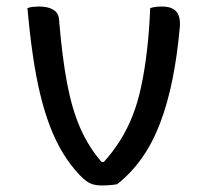

<svg xmlns="http://www.w3.org/2000/svg" viewBox="-20 -558 640 588"><path d="M98 -538Q117 -538 130 -534Q143 -530 151.5 -521.5Q160 -513 161 -496Q170 -386 185 -305.5Q200 -225 225.5 -166.5Q251 -108 291 -62H298Q326 -93 348 -128Q370 -163 386 -203.5Q402 -244 412.5 -293.5Q423 -343 430 -402Q437 -461 440 -533Q448 -536 457.5 -537Q467 -538 476 -538Q497 -538 509.5 -531Q522 -524 527 -511Q532 -498 531 -478Q523 -388 508 -314Q493 -240 470 -180Q447 -120 414.5 -74Q382 -28 339 6Q329 8 316.5 9Q304 10 291 10Q277 10 266 7Q255 4 244.5 -3.5Q234 -11 222 -24Q194 -54 172 -90.5Q150 -127 133 -171.5Q116 -216 103 -270Q90 -324 80.5 -389.5Q71 -455 64 -533Q71 -536 80.5 -537Q90 -538 98 -538Z"/></svg>

Font: Recursive Monospace Casual
Style: Regular
Weight: 400
Version: Version 1.047